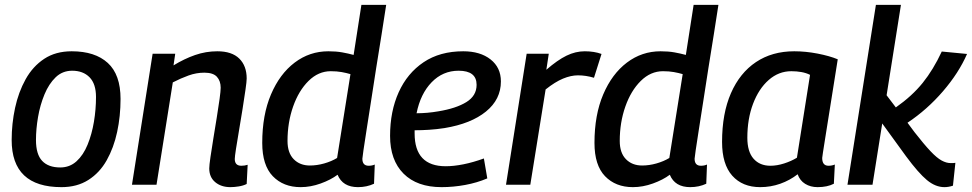

<svg xmlns="http://www.w3.org/2000/svg" viewBox="-20 -760 3999 790"><path d="M233 10Q28 10 28 -184Q28 -251 42 -316Q56 -381 85.5 -434Q115 -487 162 -518Q209 -549 275 -549Q371 -549 423.5 -501Q476 -453 476 -353Q476 -282 462 -217Q448 -152 419 -100.5Q390 -49 343.5 -19.5Q297 10 233 10ZM228 -71Q267 -71 295 -96.5Q323 -122 340.5 -165Q358 -208 366.5 -259Q375 -310 375 -361Q375 -415 348.5 -442Q322 -469 277 -469Q237 -469 209 -442Q181 -415 163 -371.5Q145 -328 136.5 -278.5Q128 -229 128 -184Q128 -125 153.5 -98Q179 -71 228 -71Z M608 -539H701L694 -491Q738 -518 782.5 -533.5Q827 -549 874 -549Q934 -549 964.5 -519Q995 -489 995 -437Q995 -425 990 -390.5Q985 -356 978 -311.5Q971 -267 963.5 -223.5Q956 -180 951 -147.5Q946 -115 946 -106Q946 -78 973 -78Q987 -78 999 -82L995 -3Q981 4 962.5 7Q944 10 928 10Q890 10 865.5 -10.5Q841 -31 841 -67Q841 -80 846 -114Q851 -148 858 -191Q865 -234 872 -277Q879 -320 883.5 -353Q888 -386 888 -399Q888 -427 872.5 -444Q857 -461 821 -461Q788 -461 756 -449.5Q724 -438 691 -421L624 0H523Z M1453 10Q1390 10 1369 -41Q1341 -20 1299.5 -5Q1258 10 1217 10Q1146 10 1102.5 -35Q1059 -80 1059 -172Q1059 -287 1095 -371.5Q1131 -456 1192.5 -502.5Q1254 -549 1331 -549Q1363 -549 1388 -544.5Q1413 -540 1435 -534L1467 -740H1569Q1561 -685 1550 -618Q1539 -551 1528 -481Q1517 -411 1507 -345.5Q1497 -280 1488.5 -227Q1480 -174 1475.5 -142Q1471 -110 1471 -107Q1471 -78 1497 -78Q1511 -78 1522 -83L1519 -4Q1489 10 1453 10ZM1255 -79Q1284 -79 1314 -87.5Q1344 -96 1367 -110L1422 -455Q1405 -460 1385.5 -463.5Q1366 -467 1341 -467Q1290 -467 1249.5 -427Q1209 -387 1186 -321.5Q1163 -256 1163 -180Q1163 -131 1188.5 -105Q1214 -79 1255 -79Z M1985 -26Q1943 -8 1894 1Q1845 10 1797 10Q1696 10 1640.5 -45.5Q1585 -101 1585 -201Q1585 -302 1620.5 -380.5Q1656 -459 1723 -504Q1790 -549 1886 -549Q1956 -549 1998.5 -515.5Q2041 -482 2041 -425Q2041 -351 1979.5 -301Q1918 -251 1809 -233Q1777 -228 1745.5 -226Q1714 -224 1686 -224Q1686 -218 1686 -211Q1686 -76 1814 -76Q1847 -76 1887 -84Q1927 -92 1971 -108ZM1867 -469Q1802 -469 1756 -421.5Q1710 -374 1694 -294Q1716 -294 1738.5 -296Q1761 -298 1784 -302Q1857 -314 1899 -340Q1941 -366 1941 -411Q1941 -469 1867 -469Z M2238 -539 2228 -473Q2274 -513 2311 -531Q2348 -549 2386 -549Q2425 -549 2455 -538L2424 -440Q2391 -450 2358 -450Q2329 -450 2296.5 -436.5Q2264 -423 2225 -392L2162 0H2062L2147 -539Z M2820 10Q2757 10 2736 -41Q2708 -20 2666.5 -5Q2625 10 2584 10Q2513 10 2469.5 -35Q2426 -80 2426 -172Q2426 -287 2462 -371.5Q2498 -456 2559.5 -502.5Q2621 -549 2698 -549Q2730 -549 2755 -544.5Q2780 -540 2802 -534L2834 -740H2936Q2928 -685 2917 -618Q2906 -551 2895 -481Q2884 -411 2874 -345.5Q2864 -280 2855.5 -227Q2847 -174 2842.5 -142Q2838 -110 2838 -107Q2838 -78 2864 -78Q2878 -78 2889 -83L2886 -4Q2856 10 2820 10ZM2622 -79Q2651 -79 2681 -87.5Q2711 -96 2734 -110L2789 -455Q2772 -460 2752.5 -463.5Q2733 -467 2708 -467Q2657 -467 2616.5 -427Q2576 -387 2553 -321.5Q2530 -256 2530 -180Q2530 -131 2555.5 -105Q2581 -79 2622 -79Z M3344 10Q3315 10 3293 -3.5Q3271 -17 3262 -43Q3230 -18 3190.5 -4Q3151 10 3108 10Q3035 10 2993 -37Q2951 -84 2951 -176Q2951 -293 2987.5 -376.5Q3024 -460 3090.5 -504.5Q3157 -549 3248 -549Q3295 -549 3344 -539.5Q3393 -530 3427 -516Q3408 -396 3395.5 -318Q3383 -240 3376 -195.5Q3369 -151 3366 -132Q3363 -113 3363 -110Q3363 -78 3389 -78Q3403 -78 3415 -83L3411 -4Q3384 10 3344 10ZM3259 -111 3313 -452Q3297 -460 3277.5 -463.5Q3258 -467 3236 -467Q3184 -467 3143 -431Q3102 -395 3078.5 -333Q3055 -271 3055 -193Q3055 -136 3080.5 -107Q3106 -78 3150 -78Q3177 -78 3206.5 -87.5Q3236 -97 3259 -111Z M3467 0 3584 -740H3687L3628 -368L3666 -318Q3733 -365 3776.5 -419Q3820 -473 3855 -548L3959 -538Q3925 -460 3860 -384.5Q3795 -309 3714 -255L3743 -216Q3782 -166 3808.5 -138Q3835 -110 3854.5 -99.5Q3874 -89 3891 -89Q3896 -89 3901 -89Q3906 -89 3911 -90L3901 4Q3883 10 3866 10Q3829 10 3794 -19Q3759 -48 3708 -117L3610 -252L3570 0Z"/></svg>

Font: Georama Medium
Style: Italic
Weight: 500
Italic angle: -9°
Designer: Jean-Baptiste Levee
Foundry: Production Type
Version: Version 1.000